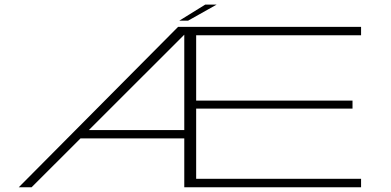

<svg xmlns="http://www.w3.org/2000/svg" viewBox="-20 -788 1647 808"><path d="M59 0H113L775 -661.5V-675H729.5ZM289.5 -205.5H763V-240.5H311ZM755.5 0H1499.5V-35.5H805.5V-331H1463.5V-364.5H805.5V-639.5H1499.5V-675H755.5ZM734.5 -701H771.5L891.5 -768.5H843.5Z"/></svg>

Font: Anybody ExtraExpanded ExtraLight
Style: Regular
Weight: 250
Width: 8
Version: Version 1.113;gftools[0.9.25]